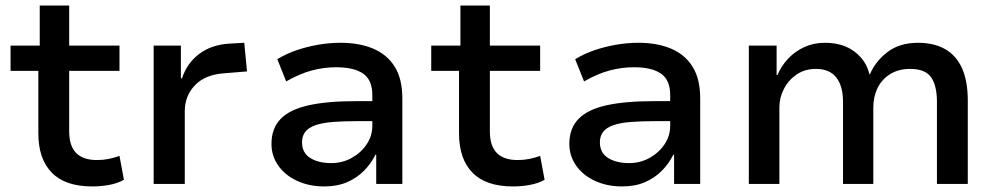

<svg xmlns="http://www.w3.org/2000/svg" viewBox="-20 -662 3590 691"><path d="M312 9Q215 9 166.5 -40.5Q118 -90 118 -182V-407H18V-498H123V-642H229V-498H410V-407H229V-189Q229 -137 254 -111.5Q279 -86 329 -86Q351 -86 371 -90Q391 -94 410 -101L426 -15Q403 -2 373 3.5Q343 9 312 9Z M533 0V-498H631V-380H635Q653 -435 697 -468Q741 -501 805 -505L859 -508L869 -405L784 -398Q718 -393 681.5 -355Q645 -317 645 -262V0Z M1147 9Q1093 9 1049.5 -11Q1006 -31 981.5 -66Q957 -101 957 -144Q957 -200 990 -234Q1023 -268 1090.5 -283Q1158 -298 1261 -298H1336V-226H1267Q1215 -226 1177.5 -223Q1140 -220 1115.5 -211.5Q1091 -203 1079 -188Q1067 -173 1067 -150Q1067 -112 1096.5 -93.5Q1126 -75 1172 -75Q1212 -75 1245.5 -93.5Q1279 -112 1299.5 -142.5Q1320 -173 1320 -209V-320Q1320 -374 1287 -397Q1254 -420 1189 -420Q1146 -420 1102.5 -408.5Q1059 -397 1010 -369L978 -449Q1011 -469 1048 -481.5Q1085 -494 1125 -501Q1165 -508 1206 -508Q1273 -508 1323 -487Q1373 -466 1400.5 -422Q1428 -378 1428 -308V0H1334V-105H1331Q1316 -74 1290.5 -48Q1265 -22 1229.5 -6.5Q1194 9 1147 9Z M1826 9Q1729 9 1680.5 -40.5Q1632 -90 1632 -182V-407H1532V-498H1637V-642H1743V-498H1924V-407H1743V-189Q1743 -137 1768 -111.5Q1793 -86 1843 -86Q1865 -86 1885 -90Q1905 -94 1924 -101L1940 -15Q1917 -2 1887 3.5Q1857 9 1826 9Z M2219 9Q2165 9 2121.5 -11Q2078 -31 2053.5 -66Q2029 -101 2029 -144Q2029 -200 2062 -234Q2095 -268 2162.5 -283Q2230 -298 2333 -298H2408V-226H2339Q2287 -226 2249.5 -223Q2212 -220 2187.5 -211.5Q2163 -203 2151 -188Q2139 -173 2139 -150Q2139 -112 2168.5 -93.5Q2198 -75 2244 -75Q2284 -75 2317.5 -93.5Q2351 -112 2371.5 -142.5Q2392 -173 2392 -209V-320Q2392 -374 2359 -397Q2326 -420 2261 -420Q2218 -420 2174.5 -408.5Q2131 -397 2082 -369L2050 -449Q2083 -469 2120 -481.5Q2157 -494 2197 -501Q2237 -508 2278 -508Q2345 -508 2395 -487Q2445 -466 2472.5 -422Q2500 -378 2500 -308V0H2406V-105H2403Q2388 -74 2362.5 -48Q2337 -22 2301.5 -6.5Q2266 9 2219 9Z M2675 0V-498H2775V-392H2778Q2792 -425 2816.5 -451Q2841 -477 2874.5 -492.5Q2908 -508 2949 -508Q3013 -508 3055 -476.5Q3097 -445 3109 -395H3111Q3131 -442 3174.5 -475Q3218 -508 3284 -508Q3341 -508 3381 -485.5Q3421 -463 3442 -417Q3463 -371 3463 -300V0H3352V-295Q3352 -354 3331 -384Q3310 -414 3255 -414Q3214 -414 3184 -395.5Q3154 -377 3138.5 -345.5Q3123 -314 3123 -275V0H3014V-295Q3014 -353 2989.5 -383.5Q2965 -414 2917 -414Q2876 -414 2846.5 -393.5Q2817 -373 2801 -341.5Q2785 -310 2785 -277V0Z"/></svg>

Font: Nunito Sans 7pt SemiBold
Style: Regular
Weight: 600
Designer: Vernon Adams
Foundry: Vernon Adams
Version: Version 3.101;gftools[0.9.27]